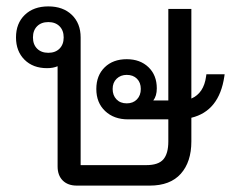

<svg xmlns="http://www.w3.org/2000/svg" viewBox="-20 -580 738 600"><path d="M682 -348 681 -341Q665 -233 578 -212V-138Q578 -74 545 -37Q512 0 448 0H220Q192 0 176 -16Q160 -32 160 -60V-373Q146 -367 127 -367Q83 -367 56.5 -393.5Q30 -420 30 -463Q30 -507 57.5 -533.5Q85 -560 131 -560Q177 -560 204.5 -533.5Q232 -507 232 -463V-64H437Q475 -64 490.5 -82Q506 -100 506 -138V-207H380Q336 -207 308.5 -233Q281 -259 281 -302Q281 -344 307 -369.5Q333 -395 376 -395Q418 -395 444 -370Q470 -345 470 -304Q470 -280 459 -266H506V-552H578V-272Q617 -289 624 -341L625 -348ZM179 -463Q179 -485 166 -498Q153 -511 131 -511Q109 -511 96 -498Q83 -485 83 -463Q83 -441 96 -428Q109 -415 131 -415Q153 -415 166 -428Q179 -441 179 -463ZM420 -302Q420 -322 408 -334Q396 -346 376 -346Q357 -346 344.5 -334Q332 -322 332 -302Q332 -282 344 -269.5Q356 -257 376 -257Q396 -257 408 -269.5Q420 -282 420 -302Z"/></svg>

Font: Bai Jamjuree
Style: Regular
Weight: 400
Designer: Katatrad Aksorn Co.,Ltd.
Foundry: Cadson Demak Co.,Ltd.
Version: Version 1.000; ttfautohint (v1.6)